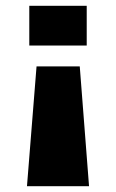

<svg xmlns="http://www.w3.org/2000/svg" viewBox="-20 -504 401 662"><path d="M106 -275H255L287 138H73ZM81 -484H279V-347H81Z"/></svg>

Font: Sarpanch ExtraBold
Style: Regular
Weight: 800
Designer: Manushi Parikh (Devanagari and Latin), Jyotish Sonowal (Devanagari)
Foundry: Indian Type Foundry
Version: Version 2.004;PS 1.0;hotconv 1.0.78;makeotf.lib2.5.61930; tt